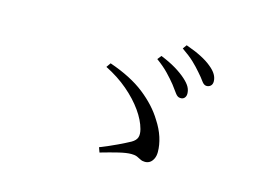

<svg xmlns="http://www.w3.org/2000/svg" viewBox="-79 -855 1158 843"><g transform="rotate(15 500.0 -434.0)"><path d="M707 -480Q695 -480 684.5 -494.5Q674 -509 659 -529Q643 -549 621 -572Q599 -595 566 -619L580 -637Q620 -621 649 -603.5Q678 -586 698 -568Q717 -551 725 -536.5Q733 -522 733 -506Q733 -494 726 -486.5Q719 -479 707 -480ZM630 -169Q618 -169 609.5 -173.5Q601 -178 591 -182.5Q581 -187 564 -187Q542 -187 507 -178.5Q472 -170 427 -157L419 -179Q462 -196 496.5 -212.5Q531 -229 551 -240Q570 -251 575 -265.5Q580 -280 574 -303Q564 -341 535 -382Q506 -423 461.5 -461Q417 -499 359 -528L373 -548Q472 -514 533.5 -465.5Q595 -417 629 -361Q652 -326 663 -291.5Q674 -257 674 -225Q674 -207 667.5 -194Q661 -181 651.5 -175Q642 -169 630 -169ZM805 -561Q793 -561 782.5 -576Q772 -591 755 -610Q738 -630 717.5 -649.5Q697 -669 662 -693L675 -711Q715 -697 744.5 -682Q774 -667 793 -651Q813 -635 822 -619.5Q831 -604 831 -588Q831 -575 823.5 -568Q816 -561 805 -561Z"/></g></svg>

Font: Noto Serif JP
Style: Regular
Weight: 400
Designer: Ryoko NISHIZUKA  (kana & ideographs); Frank Grießhammer (Latin, Greek & Cyrillic); Wenlong ZHANG  (bopomofo); Sandoll Co
Foundry: Adobe
Version: Version 2.003-H1;hotconv 1.1.1;makeotfexe 2.6.0